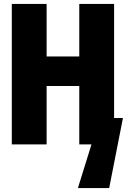

<svg xmlns="http://www.w3.org/2000/svg" viewBox="-20 -734 645 976"><path d="M40 0V-714H217V-447H383V-714H560V-134H605L535 222H376L445 0H383V-297H217V0Z"/></svg>

Font: Noto Sans Mono Black
Style: Regular
Weight: 900
Designer: Monotype Design Team
Foundry: Monotype Imaging Inc.
Version: Version 2.014